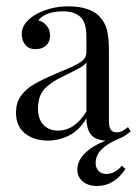

<svg xmlns="http://www.w3.org/2000/svg" viewBox="-20 -447 442 618"><path d="M371.8 86.3 383.9 96.8Q347.6 151.6 292.7 151.6Q263.7 151.6 246.4 137.1Q229 122.6 229 99.2Q229 71 252.4 47.2Q275.8 23.4 319.4 5.6Q284.7 3.2 271.4 -15.7Q258.1 -34.7 258.1 -66.1Q234.7 -26.6 201.6 -10.5Q168.5 5.6 133.9 5.6Q90.3 5.6 60.9 -17.3Q31.5 -40.3 31.5 -84.7Q31.5 -115.3 46.4 -137.1Q61.3 -158.9 88.3 -175Q115.3 -191.1 161.3 -210.5L178.2 -217.7Q221 -234.7 239.5 -247.2Q258.1 -259.7 258.1 -279V-329Q258.1 -375.8 238.3 -393.1Q218.5 -410.5 183.1 -410.5Q126.6 -410.5 103.2 -381.5Q119.4 -377.4 130.2 -364.5Q141.1 -351.6 141.1 -332.3Q141.1 -312.1 128.2 -300.4Q115.3 -288.7 93.5 -288.7Q73.4 -288.7 61.7 -302.4Q50 -316.1 50 -338.7Q50 -370.2 87.9 -396Q107.3 -408.9 136.3 -417.7Q165.3 -426.6 200.8 -426.6Q233.9 -426.6 258.9 -418.5Q283.9 -410.5 298.4 -396Q316.9 -377.4 323.8 -352.4Q330.6 -327.4 330.6 -283.1V-58.9Q330.6 -38.7 336.3 -29.8Q341.9 -21 355.6 -21Q365.3 -21 373.8 -25.4Q382.3 -29.8 391.9 -37.9L400.8 -24.2Q379.8 -7.3 365.3 -1.6Q362.9 0 358.1 1.6Q287.9 31.5 287.9 77.4Q287.9 93.5 297.2 103.2Q306.5 112.9 322.6 112.9Q337.1 112.9 350.4 105.2Q363.7 97.6 371.8 86.3ZM258.1 -246Q251.6 -237.1 238.3 -229.4Q225 -221.8 180.6 -200Q144.4 -183.1 123.4 -160.9Q102.4 -138.7 102.4 -97.6Q102.4 -62.9 120.2 -44.8Q137.9 -26.6 166.9 -26.6Q220.2 -26.6 258.1 -87.9Z"/></svg>

Font: Playfair Display
Style: Regular
Weight: 400
Designer: Claus Eggers Sørensen
Foundry: Claus Eggers Sørensen
Version: Version 1.005; ttfautohint (v1.2) -l 10 -r 42 -G 200 -x 21 -